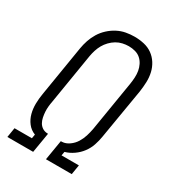

<svg xmlns="http://www.w3.org/2000/svg" viewBox="-180 -846 859 948"><g transform="rotate(30 250.0 -371.5)"><path d="M10 0 19 -55H118L122 -78Q96 -88 79.5 -109.5Q63 -131 56 -157.5Q49 -184 49.5 -213Q50 -242 55 -271L102 -558Q106 -582 114 -606Q122 -630 135.5 -652Q149 -674 168.5 -692Q188 -710 211 -722Q234 -734 258.5 -738.5Q283 -743 307 -743Q335 -743 361.5 -737Q388 -731 409 -716Q430 -701 444 -679Q458 -657 464 -631Q470 -605 469 -577.5Q468 -550 464 -522L416 -236Q412 -211 403.5 -185.5Q395 -160 378.5 -138Q362 -116 339 -100Q316 -84 291 -77L287 -55H386L377 0H230L249 -114H256Q277 -115 296.5 -129Q316 -143 328 -162.5Q340 -182 346.5 -203Q353 -224 357 -245L404 -531Q407 -550 408 -569Q409 -588 406 -605.5Q403 -623 395 -639Q387 -655 374 -666.5Q361 -678 343 -683Q325 -688 306 -688Q289 -688 271 -684Q253 -680 237 -670.5Q221 -661 207.5 -647Q194 -633 185 -617Q176 -601 170.5 -583.5Q165 -566 162 -549L115 -262Q112 -247 110.5 -231.5Q109 -216 110 -201Q111 -186 114 -171Q117 -156 124 -143.5Q131 -131 143 -123Q155 -115 171 -114H176L157 0Z"/></g></svg>

Font: Iosevka SS04 Light Oblique
Style: Regular
Weight: 300
Italic angle: -9°
Monospace: yes
Designer: Belleve Invis
Foundry: Belleve Invis
Version: Version 19.0.0; ttfautohint (v1.8.4)